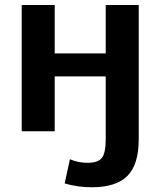

<svg xmlns="http://www.w3.org/2000/svg" viewBox="-20 -540 659 790"><path d="M415 33.2V-225.6H205.1V0H69.3V-519.5H205.1V-320.3H415V-519.5H550.8V33.2Q550.8 136.7 504.4 183.6Q458 230.5 357.4 230.5Q299.8 230.5 246.1 214.8L267.6 115.2Q301.8 129.9 339.8 129.9Q382.8 129.9 398.9 109.9Q415 89.8 415 33.2Z"/></svg>

Font: Mgen+ 1c bold
Style: Bold
Weight: 700
Designer: [Source Han Sans]
Ryoko NISHIZUKA  (kana & ideographs); Paul D. Hunt (Latin, Greek & Cyrillic); Wenlong ZHANG  (bopomofo
Version: Version 1.059.20150602